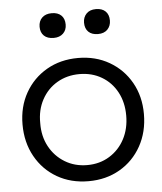

<svg xmlns="http://www.w3.org/2000/svg" viewBox="-53 -787 713 843"><g transform="rotate(-5 303.5 -365.0)"><path d="M36 -263Q36 -341 70.5 -402Q105 -463 165.5 -498Q226 -533 304 -533Q381 -533 441.5 -498Q502 -463 536.5 -402Q571 -341 571 -263Q571 -184 536.5 -122Q502 -60 441.5 -25Q381 10 304 10Q226 10 165.5 -25Q105 -60 70.5 -122Q36 -184 36 -263ZM493 -263Q493 -321 469 -366Q445 -411 402 -436.5Q359 -462 304 -462Q249 -462 205.5 -436.5Q162 -411 137.5 -365.5Q113 -320 114 -263Q113 -205 137.5 -159.5Q162 -114 205.5 -87.5Q249 -61 304 -61Q359 -61 402 -87.5Q445 -114 469 -159.5Q493 -205 493 -263ZM344 -685Q344 -709 359 -724.5Q374 -740 401 -740Q428 -740 443 -725.5Q458 -711 458 -685Q458 -661 443 -645.5Q428 -630 401 -630Q374 -630 359 -644.5Q344 -659 344 -685ZM148 -684Q148 -709 163.5 -724Q179 -739 206 -739Q233 -739 248 -724.5Q263 -710 263 -684Q263 -660 247.5 -645Q232 -630 206 -630Q178 -630 163 -644.5Q148 -659 148 -684Z"/></g></svg>

Font: Mach Light
Style: Regular
Weight: 300
Version: Version 1.002